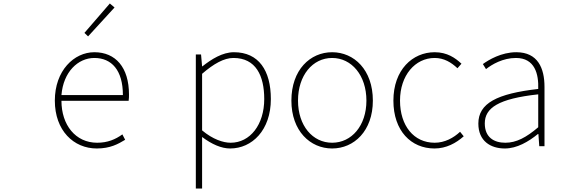

<svg xmlns="http://www.w3.org/2000/svg" viewBox="-20 -840 3238 1103"><path d="M536 13C614 13 659 -13 699 -37L683 -68C643 -39 598 -20 538 -20C414 -20 333 -122 333 -261H719C721 -275 721 -286 721 -297C721 -453 644 -540 522 -540C405 -540 295 -434 295 -262C295 -90 403 13 536 13ZM333 -294C344 -427 428 -507 522 -507C621 -507 686 -437 686 -294ZM486 -631 638 -797 611 -820 465 -651Z M1105 243H1141V46V-53C1197 -11 1252 13 1302 13C1428 13 1536 -92 1536 -271C1536 -434 1467 -540 1324 -540C1258 -540 1195 -500 1143 -459H1141L1135 -527H1105ZM1305 -20C1263 -20 1203 -39 1141 -91V-416C1208 -474 1267 -507 1321 -507C1450 -507 1498 -405 1498 -271C1498 -124 1417 -20 1305 -20Z M1888 13C2014 13 2122 -88 2122 -262C2122 -439 2014 -540 1888 -540C1762 -540 1654 -439 1654 -262C1654 -88 1762 13 1888 13ZM1888 -20C1776 -20 1692 -118 1692 -262C1692 -407 1776 -507 1888 -507C2000 -507 2085 -407 2085 -262C2085 -118 2000 -20 1888 -20Z M2476 13C2544 13 2600 -18 2644 -57L2623 -83C2586 -48 2535 -20 2477 -20C2357 -20 2278 -118 2278 -262C2278 -407 2365 -507 2477 -507C2531 -507 2573 -481 2608 -448L2631 -474C2596 -507 2549 -540 2477 -540C2350 -540 2240 -439 2240 -262C2240 -88 2342 13 2476 13Z M2880 13C2950 13 3016 -26 3070 -70H3073L3078 0H3108V-341C3108 -448 3070 -540 2946 -540C2860 -540 2787 -496 2754 -472L2772 -443C2806 -470 2869 -507 2944 -507C3053 -507 3075 -414 3072 -329C2835 -302 2728 -247 2728 -130C2728 -30 2798 13 2880 13ZM2883 -20C2819 -20 2765 -50 2765 -131C2765 -220 2843 -273 3072 -298V-109C3003 -50 2946 -20 2883 -20Z"/></svg>

Font: Harano Aji Gothic TW ExtraLight
Style: Regular
Weight: 250
Foundry: Masamichi Hosoda
Version: HaranoAjiGothicTW-ExtraLight version 20230610;ttx 4.39.4